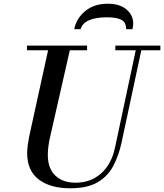

<svg xmlns="http://www.w3.org/2000/svg" viewBox="-20 -999 882 1032"><path d="M357 13Q250 13 188 -34.5Q126 -82 126 -176Q126 -196 129 -218.5Q132 -241 137 -266L244 -754H361L250 -266Q243 -237 240 -211.5Q237 -186 237 -167Q237 -94 277 -55.5Q317 -17 387 -17Q467 -17 523 -66.5Q579 -116 598 -205L715 -754H745L633 -231Q618 -162 588.5 -106.5Q559 -51 504 -19Q449 13 357 13ZM125 -729V-754H448V-729ZM600 -729V-754H842V-729ZM379 -842Q390 -900 438 -939.5Q486 -979 559 -979Q624 -979 660 -948Q696 -917 696 -873Q696 -858 692 -842H658Q658 -880 631.5 -893Q605 -906 556 -906Q496 -906 459.5 -890.5Q423 -875 413 -842Z"/></svg>

Font: Libre Bodoni
Style: Italic
Weight: 400
Italic angle: -13°
Designer: Pablo Impallari, Rodrigo Fuenzalida
Foundry: Impallari Type
Version: Version 2.005;gftools[0.9.23]